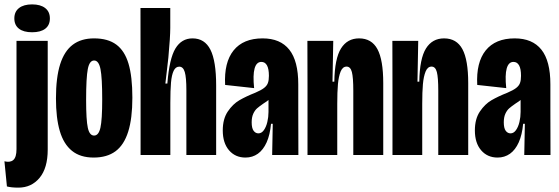

<svg xmlns="http://www.w3.org/2000/svg" viewBox="-48 -717 2586 888"><path d="M-16 145.3 -27.5 29Q-0.8 35.7 13.8 22.8Q28.3 9.8 28.3 -27V-528H172.7V-25.3Q172.7 60.3 135 105.6Q97.3 150.8 37.2 150.8Q4 150.8 -16 145.3ZM18.3 -631.9Q18.3 -663 40 -679.8Q61.6 -696.7 100.4 -696.7Q139.2 -696.7 160.9 -679.8Q182.7 -663 182.7 -631.8Q182.7 -600.7 161.3 -584.2Q140 -567.8 100.3 -567.8Q61 -567.8 39.7 -584.3Q18.3 -600.8 18.3 -631.9Z M210.8 -261.8Q210.8 -358.5 230.2 -419.8Q249.7 -481 288.6 -510.2Q327.5 -539.5 387.2 -539.5Q451 -539.5 489.8 -510.8Q528.7 -482 546.4 -422.4Q564.2 -362.8 564.2 -265.3Q564.2 -168.8 544.8 -107.7Q525.5 -46.5 486.2 -17.4Q446.8 11.7 385.3 11.7Q323.2 11.7 284.8 -19.5Q246.3 -50.7 228.6 -110.9Q210.8 -171.2 210.8 -261.8ZM424.7 -257.2Q424.7 -358 416.7 -397.6Q408.7 -437.2 387.3 -437.2Q365.8 -437.2 358.1 -397.8Q350.3 -358.5 350.3 -255Q350.3 -161.5 358.2 -125.8Q366 -90 387.2 -90Q408.3 -90 416.5 -126.6Q424.7 -163.2 424.7 -257.2Z M602.2 -296.3 601.7 -680H739.5V-588.3Q739.5 -546.5 730.7 -450.8Q726.8 -416.8 723.3 -386Q719.8 -355.2 716.8 -330.5H726Q735.2 -446.2 763.4 -492.8Q791.7 -539.5 842.5 -539.5Q898.7 -539.5 925.2 -487.2Q951.7 -434.8 951.7 -321.8V0H814V-299.5Q814 -359 806.6 -383.8Q799.2 -408.7 781 -408.7Q764.2 -408.7 755.1 -389.5Q746 -370.3 742.9 -335.2Q739.8 -300 739.8 -241.2V0H602.2Z M982.3 -113.7Q982.3 -167 1005.5 -201.3Q1028.7 -235.7 1059.3 -253.5Q1090 -271.3 1132.8 -288.2Q1159.2 -299.5 1172.6 -309.7Q1186 -319.8 1190.8 -332.6Q1195.7 -345.3 1195.7 -366.3Q1195.7 -398.5 1186.8 -414.6Q1177.8 -430.7 1160.8 -430.7Q1138 -430.7 1129.5 -400.3Q1121 -370 1127.3 -309.5L993.2 -324.2Q987.7 -428.3 1032.4 -483.9Q1077.2 -539.5 1166.5 -539.5Q1248.5 -539.5 1290 -487.3Q1331.5 -435.2 1331.5 -327V-201.8Q1331.7 -133.5 1331.8 -99.9Q1331.8 -66.3 1332 0H1210.7Q1212.2 -72.7 1213.5 -144.5H1205.5Q1200.8 -93.5 1185.2 -58.6Q1169.5 -23.7 1144.7 -6Q1119.8 11.7 1087.3 11.7Q1040.2 11.7 1011.2 -22Q982.3 -55.7 982.3 -113.7ZM1193.8 -199.3V-263L1216.8 -279.5Q1208.2 -266.7 1197.3 -257.3Q1186.5 -248 1170.5 -238.2Q1152 -225.5 1141.3 -216.2Q1130.7 -207 1123.3 -190.9Q1116 -174.8 1116 -151.3Q1116 -124.3 1124.9 -112.2Q1133.8 -100.2 1147.2 -100.2Q1161.8 -100.2 1172.4 -115.1Q1183 -130 1188.4 -152.8Q1193.8 -175.7 1193.8 -199.3Z M1374.2 -312.5 1373.7 -528H1493.3L1489.8 -339.3H1498.2Q1500 -446.5 1529.2 -493Q1558.3 -539.5 1612.8 -539.5Q1670.7 -539.5 1697.6 -489.8Q1724.5 -440 1724.5 -332.3V0H1586V-297.5Q1586 -359 1579.4 -384Q1572.8 -409 1555 -409Q1536.7 -409 1527.4 -386.2Q1518.2 -363.3 1515 -327.9Q1511.8 -292.5 1511.8 -236.3V0H1374.2Z M1767.2 -312.5 1766.7 -528H1886.3L1882.8 -339.3H1891.2Q1893 -446.5 1922.2 -493Q1951.3 -539.5 2005.8 -539.5Q2063.7 -539.5 2090.6 -489.8Q2117.5 -440 2117.5 -332.3V0H1979V-297.5Q1979 -359 1972.4 -384Q1965.8 -409 1948 -409Q1929.7 -409 1920.4 -386.2Q1911.2 -363.3 1908 -327.9Q1904.8 -292.5 1904.8 -236.3V0H1767.2Z M2148.3 -113.7Q2148.3 -167 2171.5 -201.3Q2194.7 -235.7 2225.3 -253.5Q2256 -271.3 2298.8 -288.2Q2325.2 -299.5 2338.6 -309.7Q2352 -319.8 2356.8 -332.6Q2361.7 -345.3 2361.7 -366.3Q2361.7 -398.5 2352.8 -414.6Q2343.8 -430.7 2326.8 -430.7Q2304 -430.7 2295.5 -400.3Q2287 -370 2293.3 -309.5L2159.2 -324.2Q2153.7 -428.3 2198.4 -483.9Q2243.2 -539.5 2332.5 -539.5Q2414.5 -539.5 2456 -487.3Q2497.5 -435.2 2497.5 -327V-201.8Q2497.7 -133.5 2497.8 -99.9Q2497.8 -66.3 2498 0H2376.7Q2378.2 -72.7 2379.5 -144.5H2371.5Q2366.8 -93.5 2351.2 -58.6Q2335.5 -23.7 2310.7 -6Q2285.8 11.7 2253.3 11.7Q2206.2 11.7 2177.2 -22Q2148.3 -55.7 2148.3 -113.7ZM2359.8 -199.3V-263L2382.8 -279.5Q2374.2 -266.7 2363.3 -257.3Q2352.5 -248 2336.5 -238.2Q2318 -225.5 2307.3 -216.2Q2296.7 -207 2289.3 -190.9Q2282 -174.8 2282 -151.3Q2282 -124.3 2290.9 -112.2Q2299.8 -100.2 2313.2 -100.2Q2327.8 -100.2 2338.4 -115.1Q2349 -130 2354.4 -152.8Q2359.8 -175.7 2359.8 -199.3Z"/></svg>

Font: Bricolage Grotesque 96pt Condensed ExBd
Style: Regular
Weight: 800
Width: 3
Designer: Mathieu Triay
Foundry: Atelier Triay
Version: Version 1.001;Glyphs 3.2 (3207)